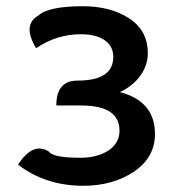

<svg xmlns="http://www.w3.org/2000/svg" viewBox="-20 -584 560 617"><path d="M248 13Q126 13 38 -55Q86 -129 137 -97Q150 -77 238 -77Q292 -77 328 -100Q364 -124 364 -164Q364 -245 241 -245H161Q161 -325 229 -325Q344 -325 344 -401Q344 -436 316 -455Q288 -474 240 -474Q162 -474 96 -429Q51 -504 103 -534Q136 -564 246 -564Q335 -564 395 -525Q455 -486 455 -413Q455 -374 431 -341Q408 -308 365 -288Q478 -259 478 -153Q478 -78 410 -32Q342 13 248 13Z"/></svg>

Font: Swei Half Moon CJK SC
Style: Medium
Weight: 500
Version: Version 2.071